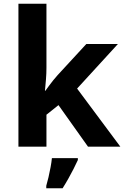

<svg xmlns="http://www.w3.org/2000/svg" viewBox="-20 -780 660 1021"><path d="M227 -420Q227 -389 224.5 -358.5Q222 -328 219 -297H221Q231 -311 241.5 -325Q252 -339 263 -353Q274 -367 286 -380L439 -546H607L390 -309L620 0H448L291 -221L227 -170V0H78V-760H227ZM394 71Q384 93 371.5 117.5Q359 142 344.5 168Q330 194 313 221H226V208Q232 188 238 162Q244 136 249 109Q254 82 256 61H394Z"/></svg>

Font: Noto Sans Nag Mundari
Style: Bold
Weight: 700
Version: Version 1.000